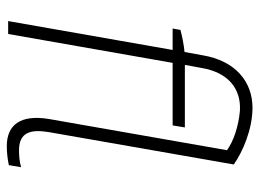

<svg xmlns="http://www.w3.org/2000/svg" viewBox="-119 -640 763 565"><g transform="rotate(90 262.5 -357.5)"><path d="M143 -574 133 -519C111 -517 87 -512 68 -507L64 -484H127L42 0H80L165 -484H349L355 -520H171L180 -569C193 -648 242 -686 306 -682C352 -678 396 -663 422 -644L330 -119C317 -38 346 4 410 4C429 4 446 2 466 -2L472 -38C454 -33 437 -32 422 -32C368 -32 360 -68 369 -121L464 -664C427 -690 361 -719 297 -719C219 -719 159 -667 143 -574Z"/></g></svg>

Font: Fixel Display ExtraLight
Style: Italic
Weight: 200
Italic angle: -10°
Designer: AlfaBravo + MacPaw
Foundry: Kyrylo Tkachov, Marchela Mozhyna, Serhii Makarenko, Maria Weinstein, Zakhar Kryvoshyya
Version: Version 1.210;Glyphs 3.2 (3217)